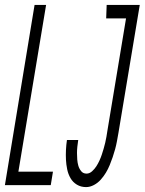

<svg xmlns="http://www.w3.org/2000/svg" viewBox="-35 -755 590 783"><path d="M316 8Q295 8 278.5 -2Q262 -12 252.5 -28.5Q243 -45 239 -64.5Q235 -84 234 -103.5Q233 -123 234 -143.5Q235 -164 238 -184H284Q282 -171 280.5 -157.5Q279 -144 279 -131Q279 -118 280 -104.5Q281 -91 284.5 -79Q288 -67 296 -57Q304 -47 318 -47Q330 -47 340.5 -56.5Q351 -66 358 -77Q365 -88 370.5 -100Q376 -112 380 -124Q384 -136 387.5 -148Q391 -160 394 -172.5Q397 -185 399 -197Q401 -209 403 -222L479 -680H398L400 -735H535L448 -213Q445 -196 442 -179.5Q439 -163 434.5 -146.5Q430 -130 424.5 -114Q419 -98 412.5 -82Q406 -66 397 -51Q388 -36 376 -22.5Q364 -9 348 -0.5Q332 8 316 8ZM-15 0 106 -735H153L40 -55H181L172 0Z"/></svg>

Font: Iosevka SS04 Light Oblique
Style: Regular
Weight: 300
Italic angle: -9°
Monospace: yes
Designer: Belleve Invis
Foundry: Belleve Invis
Version: Version 19.0.0; ttfautohint (v1.8.4)